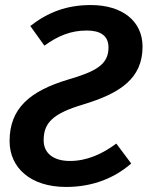

<svg xmlns="http://www.w3.org/2000/svg" viewBox="-20 -726 585 761"><path d="M340 -706C245 -706 171 -678 100 -623L156 -545C211 -585 262 -605 324 -605C376 -605 410 -586 410 -538C410 -470 361 -443 248 -410C99 -365 18 -297 18 -167C18 -61 101 15 242 15C350 15 436 -22 500 -78L441 -157C386 -116 325 -88 257 -88C194 -88 153 -117 153 -170C153 -239 189 -276 310 -312C455 -356 545 -414 545 -541C545 -643 464 -706 340 -706Z"/></svg>

Font: Fira Sans Medium
Style: Italic
Weight: 500
Italic angle: -8°
Designer: bBox Type GmbH & Carrois Corporate GbR & Edenspiekermann AG
Foundry: bBox Type GmbH & Carrois Corporate GbR & Edenspiekermann AG
Version: Version 4.301;PS 004.301;hotconv 1.0.88;makeotf.lib2.5.64775